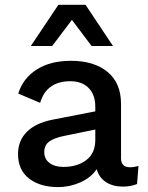

<svg xmlns="http://www.w3.org/2000/svg" viewBox="-20 -760 610 790"><path d="M444.8 -570.8H356.9L275.9 -678.2L194.8 -570.8H106.9L220.2 -740.2H332ZM372.1 -320.8Q372.1 -370.1 344.7 -397.9Q317.4 -425.8 269 -425.8Q171.9 -425.8 145 -336.9L55.2 -375Q74.2 -437.5 130.4 -473.6Q186.5 -509.8 272.9 -509.8Q366.2 -509.8 422.1 -464.4Q478 -418.9 478 -332V-108.9Q478 -71.8 515.1 -71.8Q531.7 -71.8 549.8 -77.1L543.9 -2.9Q518.1 7.8 485.8 7.8Q444.8 7.8 416.3 -10.5Q387.7 -28.8 377.9 -64Q354 -28.8 310.3 -9.5Q266.6 9.8 219.2 9.8Q145 9.8 99.6 -25.4Q54.2 -60.5 54.2 -126Q54.2 -181.2 90.3 -217.3Q126.5 -253.4 193.8 -267.1L372.1 -301.8ZM162.1 -133.8Q162.1 -106 183.6 -89.6Q205.1 -73.2 241.2 -73.2Q297.4 -73.2 334.7 -101.1Q372.1 -128.9 372.1 -185.1V-227.1L246.1 -201.2Q201.7 -192.4 181.9 -177.2Q162.1 -162.1 162.1 -133.8Z"/></svg>

Font: Work Sans Medium
Style: Regular
Weight: 500
Designer: Wei Huang
Foundry: Wei Huang
Version: Version 2.012